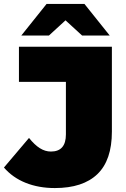

<svg xmlns="http://www.w3.org/2000/svg" viewBox="-44 -937 638 973"><path d="M234 16Q152 16 86 -10.5Q20 -37 -24 -88L103 -238Q131 -203 158 -186Q185 -169 214 -169Q290 -169 290 -256V-522H52V-700H523V-270Q523 -125 449.5 -54.5Q376 16 234 16ZM204 -757H64L192 -917H384L512 -757H372L288 -834Z"/></svg>

Font: Montserrat-Alt1 Black
Style: Regular
Weight: 900
Designer: Differentunic
Foundry: Differentunic
Version: Version 7.222